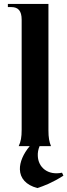

<svg xmlns="http://www.w3.org/2000/svg" viewBox="-20 -742 342 975"><path d="M75 0H131C98 39 80 82 81 118C82 163 112 198 170 213C203 202 244 187 302 150L295 135C222 150 174 107 172 50C171 34 174 17 181 0H239C230 -22 226 -43 226 -80V-722H20V-706H38C73 -706 90 -686 90 -642V-84C90 -44 86 -24 75 0Z"/></svg>

Font: Sinistre
Style: Bold
Weight: 700
Designer: Jules Durand
Foundry: Collletttivo
Version: Version 69.420;Glyphs 3.2 (3217)